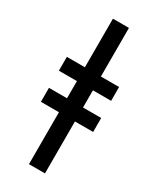

<svg xmlns="http://www.w3.org/2000/svg" viewBox="-248 -835 940 1143"><g transform="rotate(30 222.5 -263.0)"><path d="M277 -763H167V-429H43V-334H167V-216H43V-120H167V237H277V-120H402V-216H277V-334H402V-429H277Z"/></g></svg>

Font: Noto Sans Display SemiCondensed
Style: Bold
Weight: 700
Width: 4
Designer: Monotype Design Team
Foundry: Monotype Imaging Inc.
Version: Version 1.900